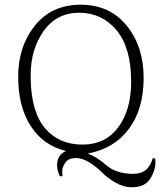

<svg xmlns="http://www.w3.org/2000/svg" viewBox="-20 -684 684 814"><path d="M536 -337Q536 -482 474 -556Q412 -630 316 -630Q220 -630 165 -552.5Q110 -475 110 -365Q110 -357 110 -349Q113 -207 172 -139Q231 -71 329 -71Q427 -71 481.5 -144.5Q536 -218 536 -337ZM639 2Q639 40 616 75Q593 110 539 110Q504 110 470 90.5Q436 71 413.5 48Q391 25 360.5 5.5Q330 -14 300.5 -14Q271 -14 257.5 5Q244 24 244 39.5Q244 55 245 63H234Q222 40 222 16Q222 -27 260 -44Q165 -66 111 -148.5Q57 -231 57 -359Q57 -487 128 -575.5Q199 -664 322 -664Q445 -664 517 -575.5Q589 -487 589 -354Q589 -221 526 -137Q463 -53 351 -33Q388 -21 435 20Q450 33 478.5 43Q507 53 543 53Q579 53 598.5 36.5Q618 20 628 -14L638 -11Q639 -5 639 2Z"/></svg>

Font: Halant Light
Style: Regular
Weight: 300
Designer: Hitesh Malaviya (Devanagari), Satya Rajpurohit (Latin)
Foundry: Indian Type Foundry
Version: Version 1.101;PS 1.0;hotconv 1.0.78;makeotf.lib2.5.61930; tt